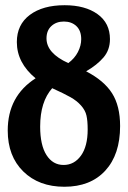

<svg xmlns="http://www.w3.org/2000/svg" viewBox="-20 -710 493 740"><path d="M312 -435.1Q380.9 -399.4 411.9 -350.6Q442.9 -301.8 442.9 -224.1Q442.9 -114.3 385.7 -52.2Q328.6 9.8 228 9.8Q129.9 9.8 69.8 -49.1Q9.8 -107.9 9.8 -207Q9.8 -339.4 117.2 -408.2Q44.9 -467.8 44.9 -547.9Q44.9 -615.2 95 -652.6Q145 -689.9 229 -689.9Q308.1 -689.9 356 -655.5Q403.8 -621.1 403.8 -559.1Q403.8 -517.6 378.9 -488.5Q354 -459.5 312 -435.1ZM226.1 -627Q196.8 -627 178 -609.6Q159.2 -592.3 159.2 -562Q159.2 -504.9 243.2 -466.8Q267.6 -484.9 280.3 -509.5Q293 -534.2 293 -559.1Q293 -591.8 274.4 -609.4Q255.9 -627 226.1 -627ZM225.1 -74.2Q266.1 -74.2 292 -110.1Q317.9 -146 317.9 -210.9Q317.9 -244.6 313.2 -264.9Q308.6 -285.2 292.2 -303.5Q275.9 -321.8 251.7 -335.4Q227.5 -349.1 181.2 -370.1Q134.8 -317.9 134.8 -222.2Q134.8 -150.4 159.2 -112.3Q183.6 -74.2 225.1 -74.2Z"/></svg>

Font: Margherita Black
Style: Regular
Weight: 900
Designer: James Puckett
Foundry: Dunwich Type Founders
Version: Version 1.008;hotconv 1.0.109;makeotfexe 2.5.65596